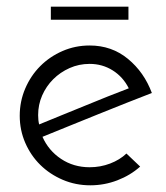

<svg xmlns="http://www.w3.org/2000/svg" viewBox="-20 -546 496 574"><path d="M399 -48Q370 -22 331 -7Q292 8 250 8Q206 8 167.5 -8.5Q129 -25 100.5 -53Q72 -81 55.5 -119Q39 -157 39 -200Q39 -243 55.5 -281.5Q72 -320 100.5 -348.5Q129 -377 167 -393.5Q205 -410 248 -410Q314 -410 362.5 -370Q411 -330 434 -268Q400 -255 358.5 -238.5Q317 -222 273.5 -204.5Q230 -187 187 -169.5Q144 -152 107 -137Q125 -96 162.5 -71Q200 -46 248 -46Q280 -46 309 -57Q338 -68 358 -87ZM365 -282Q348 -316 317 -335.5Q286 -355 248 -355Q216 -355 188 -342.5Q160 -330 139 -309Q118 -288 106 -260.5Q94 -233 94 -202Q94 -186 97 -174Q128 -187 163 -201Q198 -215 233 -229.5Q268 -244 302 -257.5Q336 -271 365 -282ZM132 -487V-526H364V-487Z"/></svg>

Font: Josefin Sans
Style: Regular
Weight: 400
Designer: Santiago Orozco
Foundry: Typemade
Version: Version 1.0